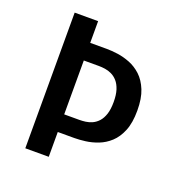

<svg xmlns="http://www.w3.org/2000/svg" viewBox="-126 -816 901 931"><g transform="rotate(20 325.0 -350.0)"><path d="M103 0V-700H224V-588H310Q334 -588 365.8 -583.8Q397.5 -579.5 430 -566.8Q462.5 -554 489.8 -528.8Q517 -503.5 534 -461.8Q551 -420 551 -357Q551 -294 534 -252.5Q517 -211 489.8 -186Q462.5 -161 430 -148.5Q397.5 -136 365.8 -132Q334 -128 310 -128H224V0ZM224 -219H301.5Q317 -219 334.2 -221.2Q351.5 -223.5 368.2 -231.2Q385 -239 398.8 -254.2Q412.5 -269.5 420.8 -294.5Q429 -319.5 429 -357Q429 -394.5 420.8 -419.8Q412.5 -445 398.8 -460.5Q385 -476 368.2 -484Q351.5 -492 334.2 -494.5Q317 -497 301.5 -497H224Z"/></g></svg>

Font: Trispace Thin Medium
Style: Regular
Weight: 500
Version: Version 1.210